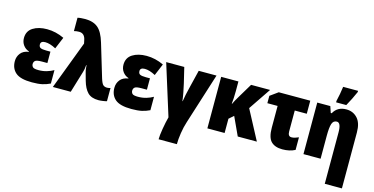

<svg xmlns="http://www.w3.org/2000/svg" viewBox="-94 -1265 3880 1990"><g transform="rotate(15 1846.5 -270.0)"><path d="M358 -347H314Q268 -347 250.5 -356.5Q233 -366 233 -392Q233 -428 282 -428Q332 -428 397 -393L450 -520Q360 -563 266 -563Q175 -563 115.5 -525.5Q56 -488 56 -413Q56 -369 80 -336.5Q104 -304 142 -292V-287Q85 -279 56 -242.5Q27 -206 27 -157Q27 -79 78.5 -34.5Q130 10 254 10Q321 10 364 0.5Q407 -9 448 -29V-173Q415 -154 374.5 -142Q334 -130 287 -130Q238 -130 225.5 -144Q213 -158 213 -176Q213 -199 228.5 -212Q244 -225 302 -225H358Z M477 0H669L739 -232Q749 -261 752 -308H756Q757 -292 759 -272.5Q761 -253 767 -232L790 -149Q812 -71 851.5 -30.5Q891 10 968 10Q987 10 1015 6Q1043 2 1057 -3V-144Q1036 -138 1021 -138Q995 -138 979 -152Q963 -166 947 -218L840 -574Q808 -682 757 -724.5Q706 -767 619 -767Q600 -767 575.5 -765Q551 -763 538 -759V-616Q563 -623 593 -623Q653 -623 666 -551L673 -518Z M1426 -347H1382Q1336 -347 1318.5 -356.5Q1301 -366 1301 -392Q1301 -428 1350 -428Q1400 -428 1465 -393L1518 -520Q1428 -563 1334 -563Q1243 -563 1183.5 -525.5Q1124 -488 1124 -413Q1124 -369 1148 -336.5Q1172 -304 1210 -292V-287Q1153 -279 1124 -242.5Q1095 -206 1095 -157Q1095 -79 1146.5 -34.5Q1198 10 1322 10Q1389 10 1432 0.5Q1475 -9 1516 -29V-173Q1483 -154 1442.5 -142Q1402 -130 1355 -130Q1306 -130 1293.5 -144Q1281 -158 1281 -176Q1281 -199 1296.5 -212Q1312 -225 1370 -225H1426Z M2085 -553H1894L1851 -377Q1823 -266 1815 -206H1812Q1807 -250 1798 -296Q1789 -342 1779 -386L1739 -553H1545L1716 -6Q1701 50 1688.5 124Q1676 198 1676 240H1872Q1872 188 1882.5 119.5Q1893 51 1912 -7Z M2660 -553H2456L2362 -396Q2349 -374 2336.5 -352Q2324 -330 2317 -313H2313Q2316 -340 2318 -373.5Q2320 -407 2320 -447V-553H2135V0H2320V-153L2370 -197L2461 0H2666L2499 -315Z M3091 -553H2753L2668 -492V-413H2778V-180Q2778 -74 2819.5 -32.5Q2861 9 2940 9Q3019 9 3076 -21V-156Q3055 -147 3036.5 -141.5Q3018 -136 3000 -136Q2962 -136 2962 -189V-413H3091Z M3477 -563Q3381 -563 3339 -485H3329L3306 -553H3166V0H3350V-247Q3350 -335 3363 -375Q3376 -415 3414 -415Q3459 -415 3459 -311V240H3643V-360Q3643 -462 3596 -512.5Q3549 -563 3477 -563ZM3354 -606H3463Q3508 -686 3543 -767V-780H3383Q3380 -752 3370.5 -700Q3361 -648 3354 -622Z"/></g></svg>

Font: Noto Sans Display SemiCondensed Black
Style: Regular
Weight: 900
Width: 4
Designer: Monotype Design Team
Foundry: Monotype Imaging Inc.
Version: Version 1.900